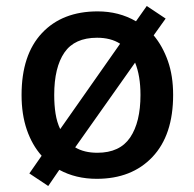

<svg xmlns="http://www.w3.org/2000/svg" viewBox="-20 -587 649 641"><path d="M558 -270Q558 -136 489 -63Q420 10 303 10Q233 10 178 -20L141 34L78 -8L119 -67Q87 -103 69.5 -154Q52 -205 52 -270Q52 -404 120 -476.5Q188 -549 306 -549Q377 -549 434 -516L470 -567L533 -525L493 -469Q523 -433 540.5 -383.5Q558 -334 558 -270ZM161 -270Q161 -236 165.5 -207.5Q170 -179 181 -156L381 -441Q350 -461 304 -461Q229 -461 195 -411.5Q161 -362 161 -270ZM449 -270Q449 -334 431 -378L231 -95Q261 -77 305 -77Q380 -77 414.5 -128Q449 -179 449 -270Z"/></svg>

Font: Noto Sans Gurmukhi Medium
Style: Regular
Weight: 500
Designer: Jelle Bosma - Monotype Design Team
Foundry: Monotype Imaging Inc.
Version: Version 2.004; ttfautohint (v1.8.4.7-5d5b)